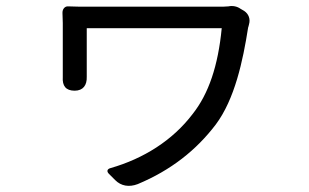

<svg xmlns="http://www.w3.org/2000/svg" viewBox="-20 -552 1020 633"><path d="M493 -459C592 -459 689 -459 711 -459C699 -335 668 -243 615 -176C549 -89 453 -29 345 2C333 5 331 13 339 21L358 40L360 42C379 61 405 66 434 55C544 9 627 -57 691 -141C754 -225 781 -352 798 -461C799 -464 800 -467 801 -472C806 -489 800 -506 785 -516L773 -523C762 -531 747 -534 733 -531C723 -530 713 -530 704 -530C660 -530 298 -530 272 -530C248 -530 224 -530 205 -531C194 -532 185 -522 186 -508C186 -498 187 -487 187 -476C187 -444 187 -333 187 -308C187 -305 187 -302 187 -298C185 -269 197 -253 226 -253C254 -253 267 -271 266 -299C266 -302 266 -305 266 -308C266 -333 266 -435 266 -459C294 -459 394 -459 493 -459Z"/></svg>

Font: GenSenRounded2 TW R
Style: Regular
Weight: 400
Version: Version 2.100;PS 2.1;hotconv 16.6.51;makeotf.lib2.5.65220 DE